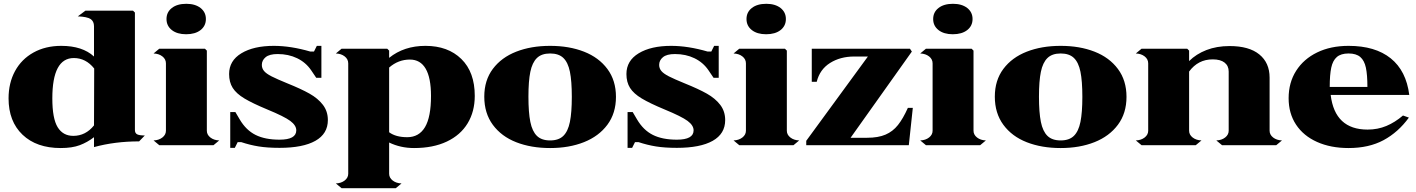

<svg xmlns="http://www.w3.org/2000/svg" viewBox="-20 -763 7441 1009"><path d="M741 -51 711 -20Q584 -20 474 10V-42Q439 -15 399 0Q359 15 299 15Q172 15 98.5 -55Q25 -125 25 -246Q25 -327 59 -389.5Q93 -452 156 -487Q219 -522 302 -522Q413 -522 474 -466V-625Q474 -651 456 -663Q438 -675 389 -677L429 -707H679L689 -697V-80Q689 -63 701 -57Q713 -51 741 -51ZM474 -104 475 -403Q431 -458 368 -458Q255 -458 255 -246Q255 -140 283 -94.5Q311 -49 365 -49Q430 -49 474 -104Z M1132 -25 1102 0H817L787 -25Q815 -26 833.5 -40.5Q852 -55 852 -76V-430Q852 -452 833.5 -466.5Q815 -481 787 -482L817 -507H1057L1067 -497V-76Q1067 -55 1085.5 -40.5Q1104 -26 1132 -25ZM855 -663Q855 -699 883 -721Q911 -743 959 -743Q1006 -743 1034 -721Q1062 -699 1062 -663Q1062 -627 1034 -605Q1006 -583 958 -583Q911 -583 883 -605Q855 -627 855 -663Z M1240 -135 1217 -174H1190V14H1214L1229 -16H1248Q1293 -1 1339 6.5Q1385 14 1449 14Q1572 14 1637.5 -23Q1703 -60 1703 -132Q1703 -178 1677 -212Q1651 -246 1606.5 -271Q1562 -296 1490 -325Q1436 -347 1407.5 -361.5Q1379 -376 1367.5 -390Q1356 -404 1356 -422Q1356 -446 1376 -462.5Q1396 -479 1439 -479Q1496 -479 1541.5 -457Q1587 -435 1615 -394L1642 -354H1669V-522H1645L1630 -492H1611Q1508 -522 1419 -522Q1313 -522 1248.5 -483Q1184 -444 1184 -374Q1184 -331 1203 -301Q1222 -271 1264.5 -245.5Q1307 -220 1384 -188Q1474 -151 1505.5 -127.5Q1537 -104 1537 -78Q1537 -29 1449 -29Q1373 -29 1323 -54Q1273 -79 1240 -135Z M2475 -259Q2475 -177 2437.5 -115Q2400 -53 2328 -19Q2256 15 2156 15Q2085 15 2025 -14V150Q2025 171 2043.5 185.5Q2062 200 2090 201L2060 226H1775L1745 201Q1773 200 1791.5 185.5Q1810 171 1810 150V-430Q1810 -452 1791.5 -466.5Q1773 -481 1745 -482L1775 -507H2015L2025 -497V-459Q2103 -522 2216 -522Q2334 -522 2404.5 -453Q2475 -384 2475 -259ZM2245 -259Q2245 -354 2217 -402Q2189 -450 2134 -450Q2073 -450 2025 -408V-68Q2060 -42 2120 -42Q2182 -42 2213.5 -95Q2245 -148 2245 -259Z M3217 -254Q3217 -340 3172 -400.5Q3127 -461 3049 -491.5Q2971 -522 2871 -522Q2771 -522 2693 -491.5Q2615 -461 2570 -401Q2525 -341 2525 -255Q2525 -168 2570 -107Q2615 -46 2693 -15.5Q2771 15 2871 15Q2971 15 3049 -16Q3127 -47 3172 -107.5Q3217 -168 3217 -254ZM2985 -254Q2985 -172 2975 -122.5Q2965 -73 2940.5 -49Q2916 -25 2871 -25Q2826 -25 2801.5 -49Q2777 -73 2767 -122.5Q2757 -172 2757 -255Q2757 -337 2767 -385.5Q2777 -434 2801.5 -458Q2826 -482 2871 -482Q2916 -482 2940.5 -458.5Q2965 -435 2975 -386Q2985 -337 2985 -254Z M3328 -135 3305 -174H3278V14H3302L3317 -16H3336Q3381 -1 3427 6.5Q3473 14 3537 14Q3660 14 3725.5 -23Q3791 -60 3791 -132Q3791 -178 3765 -212Q3739 -246 3694.5 -271Q3650 -296 3578 -325Q3524 -347 3495.5 -361.5Q3467 -376 3455.5 -390Q3444 -404 3444 -422Q3444 -446 3464 -462.5Q3484 -479 3527 -479Q3584 -479 3629.5 -457Q3675 -435 3703 -394L3730 -354H3757V-522H3733L3718 -492H3699Q3596 -522 3507 -522Q3401 -522 3336.5 -483Q3272 -444 3272 -374Q3272 -331 3291 -301Q3310 -271 3352.5 -245.5Q3395 -220 3472 -188Q3562 -151 3593.5 -127.5Q3625 -104 3625 -78Q3625 -29 3537 -29Q3461 -29 3411 -54Q3361 -79 3328 -135Z M4180 -25 4150 0H3865L3835 -25Q3863 -26 3881.5 -40.5Q3900 -55 3900 -76V-430Q3900 -452 3881.5 -466.5Q3863 -481 3835 -482L3865 -507H4105L4115 -497V-76Q4115 -55 4133.5 -40.5Q4152 -26 4180 -25ZM3903 -663Q3903 -699 3931 -721Q3959 -743 4007 -743Q4054 -743 4082 -721Q4110 -699 4110 -663Q4110 -627 4082 -605Q4054 -583 4006 -583Q3959 -583 3931 -605Q3903 -627 3903 -663Z M4772 -492 4450 -39H4537Q4595 -39 4633.5 -55.5Q4672 -72 4699 -106Q4726 -140 4751 -196H4777L4756 0H4217V-23L4541 -466H4469Q4396 -466 4342 -432Q4288 -398 4272 -333H4246V-507H4762Z M5161 -25 5131 0H4846L4816 -25Q4844 -26 4862.5 -40.5Q4881 -55 4881 -76V-430Q4881 -452 4862.5 -466.5Q4844 -481 4816 -482L4846 -507H5086L5096 -497V-76Q5096 -55 5114.5 -40.5Q5133 -26 5161 -25ZM4884 -663Q4884 -699 4912 -721Q4940 -743 4988 -743Q5035 -743 5063 -721Q5091 -699 5091 -663Q5091 -627 5063 -605Q5035 -583 4987 -583Q4940 -583 4912 -605Q4884 -627 4884 -663Z M5900 -254Q5900 -340 5855 -400.5Q5810 -461 5732 -491.5Q5654 -522 5554 -522Q5454 -522 5376 -491.5Q5298 -461 5253 -401Q5208 -341 5208 -255Q5208 -168 5253 -107Q5298 -46 5376 -15.5Q5454 15 5554 15Q5654 15 5732 -16Q5810 -47 5855 -107.5Q5900 -168 5900 -254ZM5668 -254Q5668 -172 5658 -122.5Q5648 -73 5623.5 -49Q5599 -25 5554 -25Q5509 -25 5484.5 -49Q5460 -73 5450 -122.5Q5440 -172 5440 -255Q5440 -337 5450 -385.5Q5460 -434 5484.5 -458Q5509 -482 5554 -482Q5599 -482 5623.5 -458.5Q5648 -435 5658 -386Q5668 -337 5668 -254Z M6717 -25 6687 0H6402L6372 -25Q6400 -26 6418.5 -40.5Q6437 -55 6437 -76V-387Q6437 -417 6415.5 -434Q6394 -451 6353 -451Q6276 -451 6229 -387V-76Q6229 -55 6247.5 -40.5Q6266 -26 6294 -25L6264 0H5979L5949 -25Q5977 -26 5995.5 -40.5Q6014 -55 6014 -76V-430Q6014 -452 5995.5 -466.5Q5977 -481 5949 -482L5979 -507H6219L6229 -497V-442Q6266 -479 6320 -500Q6374 -521 6442 -521Q6544 -521 6598 -477Q6652 -433 6652 -355V-76Q6652 -55 6670.5 -40.5Q6689 -26 6717 -25Z M7067 15Q6973 15 6901.5 -17Q6830 -49 6791 -108Q6752 -167 6752 -247Q6752 -329 6791.5 -391Q6831 -453 6902 -487.5Q6973 -522 7067 -522Q7207 -522 7288.5 -456.5Q7370 -391 7386 -264H6973Q6995 -82 7167 -82Q7220 -82 7265.5 -101Q7311 -120 7353 -156L7384 -145Q7328 -68 7251 -26.5Q7174 15 7067 15ZM7067 -482Q7027 -482 7005.5 -463.5Q6984 -445 6976 -407.5Q6968 -370 6968 -306H7166Q7166 -370 7158 -407.5Q7150 -445 7128.5 -463.5Q7107 -482 7067 -482Z"/></svg>

Font: FFF_Oezguer-Guendem
Style: Bold
Weight: 700
Designer: bBox Type GmbH
Foundry: bBox Type GmbH
Version: Version 1.004